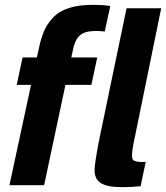

<svg xmlns="http://www.w3.org/2000/svg" viewBox="-20 -764 685 792"><path d="M363 -744Q408 -744 435 -739L412 -634Q348 -641 320 -625.5Q292 -610 282 -563L274 -527H381L357 -414H250L162 0H19L108 -414H49L73 -527H132L139 -558Q148 -603 160.5 -633Q173 -663 197.5 -690Q222 -717 263 -730.5Q304 -744 363 -744ZM370 -62Q370 -86 387 -177L502 -730H645L530 -168Q520 -116 528.5 -105Q537 -94 581 -96L560 4Q522 8 484 8Q423 8 396.5 -8.5Q370 -25 370 -62Z"/></svg>

Font: Nacelle Bold
Style: Italic
Weight: 700
Italic angle: -12°
Designer: Sora Sagano
Foundry: Sora Sagano
Version: Version 1.000;FEAKit 1.0